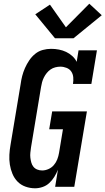

<svg xmlns="http://www.w3.org/2000/svg" viewBox="-20 -1006 568 1034"><path d="M169 8Q142 8 117 -1Q92 -10 74.5 -28Q57 -46 47 -70Q37 -94 33 -120Q29 -146 30.5 -173Q32 -200 37 -228L91 -552Q94 -575 99.5 -596.5Q105 -618 114.5 -639.5Q124 -661 137.5 -681Q151 -701 169.5 -716Q188 -731 210.5 -737Q233 -743 255 -743Q277 -743 297.5 -739Q318 -735 336 -726.5Q354 -718 369 -704.5Q384 -691 393 -673L403 -735H502L472 -554H373Q376 -572 374.5 -589.5Q373 -607 364 -620.5Q355 -634 338.5 -640.5Q322 -647 305 -647Q292 -647 278 -643.5Q264 -640 252.5 -632Q241 -624 232 -613Q223 -602 216.5 -589Q210 -576 206.5 -563Q203 -550 201 -537L147 -212Q145 -198 143.5 -184Q142 -170 143.5 -157Q145 -144 148.5 -131Q152 -118 160 -108Q168 -98 180.5 -93Q193 -88 207 -88Q224 -88 241 -95.5Q258 -103 270 -117Q282 -131 288.5 -148Q295 -165 298 -183L319 -310H245L261 -406H448L380 0H277L292 -92Q284 -72 272.5 -53.5Q261 -35 245.5 -20.5Q230 -6 209.5 1Q189 8 169 8ZM276 -800 170 -929 249 -981 335 -859 461 -986 528 -924 376 -800Z"/></svg>

Font: Iosevka Slab Oblique
Style: Bold
Weight: 700
Italic angle: -9°
Monospace: yes
Designer: Belleve Invis
Foundry: Belleve Invis
Version: Version 11.1.1; ttfautohint (v1.8.3)